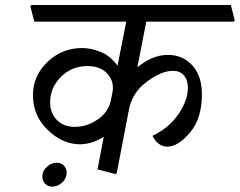

<svg xmlns="http://www.w3.org/2000/svg" viewBox="-20 -669 935 748"><path d="M418 -308.6Q426.3 -349.6 399.4 -380.6Q372.6 -411.6 321.3 -411.6Q259.3 -411.6 217.3 -369.4Q175.3 -327.1 175.3 -270.5Q175.3 -228 201.7 -201.4Q228 -174.8 271.5 -174.8Q318.4 -174.8 360.4 -203.4Q402.3 -231.9 411.6 -277.3ZM549.8 -584.5 515.1 -406.7Q543 -429.7 572.5 -442.4Q602.1 -455.1 634.8 -455.1Q691.4 -455.1 729 -414.6Q766.6 -374 766.6 -301.3Q766.6 -207 720 -152.3Q673.3 -97.7 631.8 -97.7Q612.8 -97.7 597.4 -109.6Q582 -121.6 574.2 -140.1Q638.2 -170.4 675 -224.1Q711.9 -277.8 711.9 -326.7Q711.9 -357.9 696.3 -375.5Q680.7 -393.1 653.8 -393.1Q608.9 -393.1 552 -350.8Q495.1 -308.6 482.4 -242.2L434.6 5.9L429.7 9.3L359.9 -9.3L384.3 -136.2Q358.4 -120.1 335.4 -113.5Q312.5 -106.9 291.5 -106.9Q223.6 -106.9 166 -162.6Q108.4 -218.3 108.4 -297.4Q108.4 -374 165.3 -428Q222.2 -481.9 299.8 -481.9Q334 -481.9 371.8 -466.8Q409.7 -451.7 438 -413.1L471.7 -584.5H113.8L98.1 -645L102.1 -649.4H879.4L894.5 -588.9L891.1 -584.5ZM145 18.6Q145 -2.9 162.6 -19Q180.2 -35.2 201.7 -35.2Q218.3 -35.2 229 -23.7Q239.7 -12.2 239.7 3.9Q239.7 25.9 222.2 42Q204.6 58.1 183.6 58.1Q166.5 58.1 155.8 46.6Q145 35.2 145 18.6Z"/></svg>

Font: Sitara
Style: Italic
Weight: 400
Italic angle: -11°
Designer: Neelakash Kshetrimayum
Foundry: Neelakash Kshetrimayum
Version: Version 1.000;PS Version 1.000;PS 1.0;hotconv 1.;hotconv 1.0